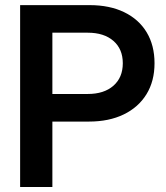

<svg xmlns="http://www.w3.org/2000/svg" viewBox="-20 -748 665 768"><path d="M60.5 0V-727.5H338.4Q418.5 -727.5 476.8 -699.2Q535.2 -670.9 566.7 -618.7Q598.1 -566.4 598.1 -495.1Q598.1 -423.3 565.9 -371.1Q533.7 -318.8 474.9 -290.3Q416 -261.7 335.9 -261.7H189.5V0ZM189.5 -372.1H331.1Q396 -372.1 433.6 -405Q471.2 -438 471.2 -495.1Q471.2 -551.8 433.6 -584.5Q396 -617.2 331.1 -617.2H189.5Z"/></svg>

Font: Inter Display SemiBold
Style: Regular
Weight: 600
Designer: Rasmus Andersson
Foundry: rsms
Version: Version 4.001;git-9221beed3